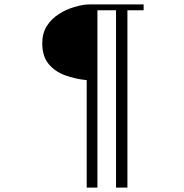

<svg xmlns="http://www.w3.org/2000/svg" viewBox="-20 -812 840 877"><path d="M636 -765H562V45H510V-765H425V45H376V-446Q324 -451 277.5 -468Q231 -485 202 -520Q173 -555 173 -615Q173 -659 193.5 -692.5Q214 -726 251 -749Q280 -768 319.5 -780Q359 -792 393 -792H636Z"/></svg>

Font: Kaisei Tokumin
Style: Regular
Weight: 400
Designer: Font-Kai, 金井和夫
Foundry: KAZUO KANAI
Version: Version 5.003